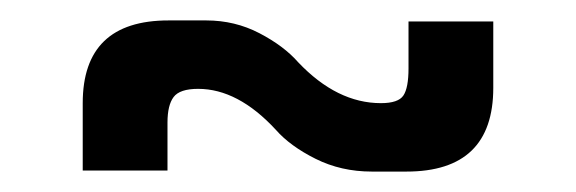

<svg xmlns="http://www.w3.org/2000/svg" viewBox="-20 -381 564 188"><path d="M344 -213Q314 -213 289 -225.5Q264 -238 250 -254Q213 -294 174 -294Q156 -294 150 -286Q144 -278 144 -261V-214H61V-280Q61 -361 145 -361H182Q210 -361 234 -348.5Q258 -336 272 -320Q310 -280 353 -280Q370 -280 375 -287.5Q380 -295 380 -314V-360H463V-295Q463 -213 378 -213Z"/></svg>

Font: Teko Regular
Style: Regular
Weight: 400
Designer: Manushi Parikh, Jonny Pinhorn
Foundry: Indian Type Foundry
Version: Version 1.105;PS 1.0;hotconv 1.0.78;makeotf.lib2.5.61930; tt